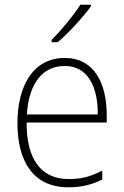

<svg xmlns="http://www.w3.org/2000/svg" viewBox="-20 -785 527 815"><path d="M366 -758V-765H321C292 -719 242 -659 199 -615V-606H225C273 -646 333 -713 366 -758ZM255 -539C121 -539 54 -421 54 -262C54 -99 122 10 270 10C327 10 370 -1 414 -23V-61C362 -34 325 -25 271 -25C154 -25 92 -110 93 -265H433V-297C433 -431 380 -539 255 -539ZM255 -505C352 -505 396 -418 395 -299H94C103 -435 163 -505 255 -505Z"/></svg>

Font: Noto Sans Myanmar UI SemiCondensed ExtraLight
Style: Regular
Weight: 200
Width: 4
Designer: Monotype Design Team
Foundry: Monotype Imaging Inc.
Version: Version 2.103